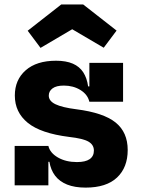

<svg xmlns="http://www.w3.org/2000/svg" viewBox="-20 -836 635 866"><path d="M366.1 10.2Q317 10.2 282.6 -3.6Q248.3 -17.5 228.5 -43.5Q208.8 -69.6 202.8 -106.3H180.1L198.2 -177.9Q205.5 -146.3 241.4 -125.6Q277.4 -105 326.9 -105Q365.4 -105 384.4 -118.2Q403.5 -131.5 403.5 -156.9Q403.5 -182.8 379.2 -197.1Q355 -211.3 292 -218.4Q163.4 -234.5 105.2 -282.1Q46.9 -329.6 46.9 -405.1Q46.9 -476 95.9 -519Q144.9 -562.1 232.9 -562.1Q278 -562.1 308.5 -548.9Q338.9 -535.6 355.6 -509.7Q372.3 -483.7 377.5 -446.3H400.3L383.1 -377Q375.4 -409.8 343 -429.9Q310.6 -450 267.9 -450Q233.8 -450 216.9 -437.3Q200 -424.7 200 -404.8Q200 -380.5 230.1 -365.9Q260.3 -351.3 324.2 -343.2Q447 -327.5 501.5 -283.4Q556 -239.3 556 -159.5Q556 -80.7 507.9 -35.3Q459.8 10.2 366.1 10.2ZM46.1 0V-177.9H198.2V0ZM383.1 -377V-552.3H535.1V-377ZM355.1 -815.9 505.8 -698.1 447.8 -620.7 305.7 -704.1 162.8 -620 104.9 -697.4 256.3 -815.9Z"/></svg>

Font: Hepta Slab ExtraLight
Style: Regular
Weight: 200
Designer: Michael LaGattuta
Foundry: Michael LaGattuta
Version: Version 1.100